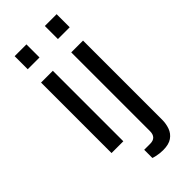

<svg xmlns="http://www.w3.org/2000/svg" viewBox="-283 -777 1013 1013"><g transform="rotate(-45 224.0 -270.5)"><path d="M68.7 -625.4V-723H156.7V-625.4ZM68.7 0V-526H156.7V0ZM294 -625.4V-723H382V-625.4ZM271.8 182Q260.1 182 247.3 180.5Q234.5 178.9 222.7 176.3Q210.9 173.8 202.8 170.7V109.6H247.7Q270.6 109.6 282.3 97.5Q294 85.3 294 61.9V-526H382V64.5Q382 94.2 372.4 121.3Q362.7 148.4 338.8 165.2Q315 182 271.8 182Z"/></g></svg>

Font: Archivo Variable SemiBold
Style: Regular
Weight: 600
Designer: Hector Gatti
Foundry: Omnibus-Type
Version: Version 2.001